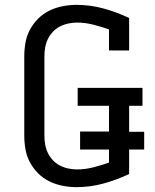

<svg xmlns="http://www.w3.org/2000/svg" viewBox="-20 -763 640 791"><path d="M295 8Q267 8 238.5 2.5Q210 -3 184 -15.5Q158 -28 137.5 -48.5Q117 -69 103.5 -94Q90 -119 85 -147.5Q80 -176 80 -205V-530Q80 -559 85 -587.5Q90 -616 103.5 -641Q117 -666 137.5 -686.5Q158 -707 184 -719.5Q210 -732 238.5 -737.5Q267 -743 295 -743Q352 -743 406.5 -728Q461 -713 512 -689V-555H429V-642Q397 -653 364 -661.5Q331 -670 297 -670Q279 -670 260.5 -666Q242 -662 226 -653.5Q210 -645 197.5 -631.5Q185 -618 177 -601.5Q169 -585 166 -567Q163 -549 163 -530V-205Q163 -186 166 -168Q169 -150 177 -133.5Q185 -117 197.5 -103.5Q210 -90 226 -81.5Q242 -73 260.5 -69Q279 -65 297 -65Q331 -65 364 -73.5Q397 -82 429 -93V-147H310V-221H429V-327H300V-401H567V-327H512V-220H574V-147H512V-46Q461 -22 406.5 -7Q352 8 295 8Z"/></svg>

Font: Nova Nerd Font
Style: Regular
Weight: 400
Designer: Belleve Invis
Foundry: Belleve Invis
Version: Version 24.1.4; ttfautohint (v1.8.4);Nerd Fonts 3.1.1